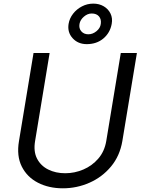

<svg xmlns="http://www.w3.org/2000/svg" viewBox="-20 -1017 781 1050"><path d="M640.6 -727.3H728.7L649.1 -245.7Q635.3 -164.1 587 -106.2Q538.7 -48.3 469.5 -17.8Q400.2 12.8 323.9 12.8Q246.8 12.8 187.5 -17.8Q128.2 -48.3 99.1 -106.2Q70 -164.1 83.8 -245.7L163.4 -727.3H251.4L171.9 -245.7Q162.3 -188.9 182.5 -149.7Q202.8 -110.4 243.6 -90Q284.4 -69.6 336.6 -69.6Q388.1 -69.6 435.9 -90Q483.7 -110.4 517.6 -149.7Q551.5 -188.9 561.1 -245.7ZM454.5 -775.6Q406.6 -775.6 377.1 -808.1Q347.7 -840.6 355.1 -886.4Q360.1 -916.9 379.8 -942.1Q399.5 -967.3 428.4 -982.2Q457.4 -997.2 490.1 -997.2Q522.7 -997.2 547.6 -982.4Q572.4 -967.7 584.5 -942.5Q596.6 -917.3 590.9 -886.4Q582 -837.4 545.3 -806.5Q508.5 -775.6 454.5 -775.6ZM463.1 -829.5Q486.9 -829.5 507.6 -846.4Q528.4 -863.3 531.2 -886.4Q534.8 -911.6 521.3 -927.4Q507.8 -943.2 481.5 -943.2Q458.8 -943.2 438.7 -925.8Q418.7 -908.4 414.8 -886.4Q410.5 -862.2 424.5 -845.9Q438.6 -829.5 463.1 -829.5Z"/></svg>

Font: Inter UI
Style: Italic
Weight: 400
Italic angle: -9.39999°
Designer: Rasmus Andersson
Foundry: rsms
Version: 3.2;8d6f07862